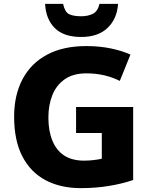

<svg xmlns="http://www.w3.org/2000/svg" viewBox="-20 -962 777 992"><path d="M397 10Q293 10 215.5 -31Q138 -72 95.5 -154Q53 -236 53 -359Q53 -471 96.5 -553Q140 -635 223 -679.5Q306 -724 427 -724Q493 -724 551.5 -712Q610 -700 654 -680L599 -544Q561 -563 518 -573Q475 -583 427 -583Q358 -583 314.5 -552.5Q271 -522 250.5 -470.5Q230 -419 230 -355Q230 -285 251 -234.5Q272 -184 312.5 -158Q353 -132 415 -132Q438 -132 464 -135Q490 -138 506 -142V-275H373V-409H668V-32Q613 -13 544 -1.5Q475 10 397 10ZM590 -942Q585 -865 536 -818Q487 -771 400 -771Q309 -771 263 -817Q217 -863 213 -942H306Q315 -900 336.5 -889Q358 -878 400 -878Q434 -878 459.5 -890.5Q485 -903 494 -942Z"/></svg>

Font: Noto Sans Symbols ExtraBold
Style: Regular
Weight: 800
Version: Version 2.002